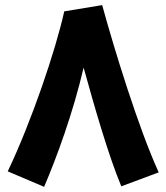

<svg xmlns="http://www.w3.org/2000/svg" viewBox="-20 -703 645 744"><path d="M151 21C200 -94 263 -265 304 -441C347 -286 399 -104 450 19L595 -35C516 -208 422 -515 376 -683H375L229 -659C195 -506 102 -232 10 -39Z"/></svg>

Font: Noto Sans Arabic UI SmCn XBd
Style: Regular
Weight: 800
Width: 4
Designer: Monotype Design Team, Nadine Chahine and Nizar Qandah
Foundry: Monotype Imaging Inc.
Version: Version 2.010